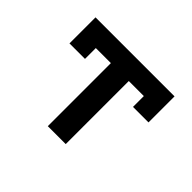

<svg xmlns="http://www.w3.org/2000/svg" viewBox="-113 -711 902 902"><g transform="rotate(45 337.5 -260.0)"><path d="M278 0V-419H178V-347H75V-520H600V-347H497V-419H397V0Z"/></g></svg>

Font: Iosevka Book
Style: Bold
Weight: 700
Designer: Belleve Invis
Foundry: Belleve Invis
Version: Version 28.0.7; ttfautohint (v1.8.3)